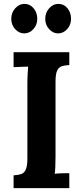

<svg xmlns="http://www.w3.org/2000/svg" viewBox="-20 -969 427 989"><path d="M337 -634Q315 -633 299 -628Q283 -623 274.5 -605.5Q266 -588 266 -547V-164Q266 -137 265 -112Q264 -87 262 -74Q278 -76 302.5 -76.5Q327 -77 337 -77V0H50V-66Q73 -67 88.5 -72Q104 -77 112.5 -95Q121 -113 121 -153V-536Q121 -563 122.5 -588Q124 -613 125 -626Q109 -625 85 -624.5Q61 -624 50 -623V-700H337ZM105 -797Q78 -797 58 -819Q38 -841 38 -872Q38 -904 58.5 -926.5Q79 -949 106 -949Q134 -949 153 -926.5Q172 -904 172 -872Q172 -841 152 -819Q132 -797 105 -797ZM279 -797Q253 -797 233 -819Q213 -841 213 -872Q213 -904 233.5 -926.5Q254 -949 280 -949Q309 -949 327.5 -926.5Q346 -904 346 -872Q346 -841 326 -819Q306 -797 279 -797Z"/></svg>

Font: Lora
Style: Weight 700
Weight: 700
Designer: Olga Karpushina, Alexei Vanyashin (Cyrillic)
Foundry: Cyreal
Version: Version 3.001